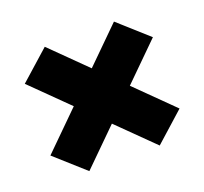

<svg xmlns="http://www.w3.org/2000/svg" viewBox="-83 -614 652 614"><g transform="rotate(-20 243.0 -307.0)"><path d="M125 -517.5 462.5 -184.5 362.5 -95 24.5 -428ZM123 -95 23 -184.5 360.5 -517.5 460.5 -428Z"/></g></svg>

Font: Anek Devanagari Medium ExtraBold
Style: Regular
Weight: 800
Version: Version 1.003